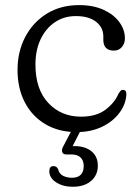

<svg xmlns="http://www.w3.org/2000/svg" viewBox="-20 -494 534 734"><path d="M457.5 -347.5Q457.5 -327.5 445.8 -314Q434 -300.5 415.5 -300.5Q375 -300.5 375 -342V-355Q375 -389 347.2 -410.8Q319.5 -432.5 270 -432.5Q224.5 -432.5 189.8 -409Q155 -385.5 135.2 -343.8Q115.5 -302 115.5 -247Q115.5 -152.5 164.8 -100.2Q214 -48 289.5 -48Q348.5 -48 383.8 -75Q419 -102 433 -136Q437.5 -143 441 -146.8Q444.5 -150.5 450 -150.5Q464 -150 463 -132Q461 -95.5 436.5 -62.5Q412 -29.5 369.8 -9.2Q327.5 11 273 11Q204.5 11 153.5 -19.2Q102.5 -49.5 74.8 -103Q47 -156.5 47 -226.5Q47 -296.5 76.5 -352.8Q106 -409 159 -441.8Q212 -474.5 282.5 -474.5Q336.5 -474.5 375.8 -456.5Q415 -438.5 436.2 -409.5Q457.5 -380.5 457.5 -347.5ZM260.5 -8.5H295L257.5 65Q260.5 64.5 264.5 64.5Q305 64.5 329.5 84.2Q354 104 354 139.5Q354 175.5 328 197.8Q302 220 258 220Q220.5 220 194.5 203Q168.5 186 168.5 160.5Q168.5 141 184.5 141Q197.5 141 202.5 154Q207 171.5 222 178.5Q237 185.5 255 185.5Q300 185.5 300 140Q300 120 288.2 108.2Q276.5 96.5 253 96.5H234Q221.5 96.5 218.2 88Q215 79.5 220 69Z"/></svg>

Font: Fraunces 9pt S100 Light
Style: Regular
Weight: 300
Version: Version 1.000; ttfautohint (v1.8.3)